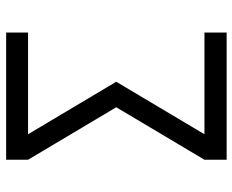

<svg xmlns="http://www.w3.org/2000/svg" viewBox="-88 -688 775 640"><g transform="rotate(-90 300.0 -367.5)"><path d="M88 0V-74L263 -368L88 -662V-735H512V-662H173L348 -368L173 -74H512V0Z"/></g></svg>

Font: Iosevka Custom Extended
Style: Regular
Weight: 400
Width: 7
Monospace: yes
Designer: Belleve Invis
Foundry: Belleve Invis
Version: Version 11.2.4; ttfautohint (v1.8.4)